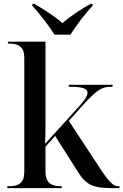

<svg xmlns="http://www.w3.org/2000/svg" viewBox="-20 -976 640 996"><path d="M263 -796H345C373 -841 421 -904 460 -946V-956H450C410 -934 339 -889 304 -856C268 -889 197 -934 158 -956H148V-946C186 -904 235 -841 263 -796ZM18 0H300V-10H295C244 -10 216 -29 216 -87V-215L266 -271L387 -80C428 -15 467 0 564 0H600V-10H597C574 -10 555 -17 500 -101L337 -349L416 -437C492 -520 514 -526 564 -526V-536H337V-526C404 -526 434 -518 434 -495C434 -479 420 -456 390 -424L214 -230C216 -268 216 -304 216 -341V-760H21V-750H27C77 -750 106 -732 106 -677V-84C106 -28 78 -10 27 -10H18Z"/></svg>

Font: Noto Serif Display Medium
Style: Regular
Weight: 500
Designer: Monotype Design Team
Foundry: Monotype Imaging Inc.
Version: Version 2.009